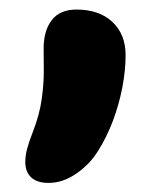

<svg xmlns="http://www.w3.org/2000/svg" viewBox="-20 -213 344 410"><path d="M83.8 177.6Q59.2 177.6 46.6 165.8Q34 154 34 132.8Q34 119.6 37.9 104.8Q41.8 90 50.4 68Q64.6 31.4 69.2 -2.1Q73.8 -35.6 73.5 -63.8Q73.2 -92 73.2 -109.6Q73.2 -147.6 90.6 -170.1Q108 -192.6 143.2 -192.6Q192 -192.6 220.1 -166.1Q248.2 -139.6 248.2 -95.6Q248.2 -62.2 241.1 -25.6Q234 11 220.8 45.8Q207.6 80.6 189.2 109.6Q172 137.6 143.1 157.6Q114.2 177.6 83.8 177.6Z"/></svg>

Font: Shantell Sans Light
Style: Regular
Weight: 300
Designer: Stephen Nixon, Anya Danilova, Shantell Martin
Foundry: Arrow Type
Version: Version 1.011;[c5ecc13dd]